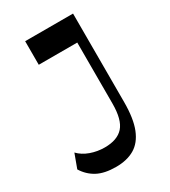

<svg xmlns="http://www.w3.org/2000/svg" viewBox="-182 -820 814 921"><g transform="rotate(-30 224.5 -359.5)"><path d="M185.6 10.5Q121.6 10.5 81.7 -11Q41.8 -32.6 17.4 -72.4L45.8 -149.5Q69.9 -124.2 107.3 -110.8Q144.7 -97.5 185 -97.5Q254.9 -97.5 288.2 -134.8Q321.6 -172.1 321.6 -262V-730H373.6V-240.3Q373.6 -148.7 351.6 -93.5Q329.6 -38.4 287.8 -13.9Q246.1 10.5 185.6 10.5ZM108.4 -599.5V-730H359.8V-599.5Z"/></g></svg>

Font: Savate ExtraLight
Style: Regular
Weight: 200
Designer: Max Esnée
Foundry: Plomb Type
Version: Version 2.000